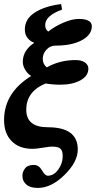

<svg xmlns="http://www.w3.org/2000/svg" viewBox="-25 -718 471 943"><path d="M275 -698 280 -671Q197 -641 197 -595Q197 -573 212 -563Q245 -589 287 -607Q329 -625 362 -625Q426 -625 426 -589Q426 -547 377 -520.5Q328 -494 249 -494Q221 -494 203 -474Q185 -454 185 -429Q185 -403 205 -387Q268 -423 346 -423Q376 -423 392.5 -411Q409 -399 409 -381Q409 -345 370 -323.5Q331 -302 271 -302Q235 -302 199 -308Q104 -269 104 -179Q104 -93 210 -93Q357 -93 357 16Q357 77 292 141Q227 205 161 205Q123 205 104 188Q85 171 85 146Q85 126 98 109Q111 92 141 92Q166 92 181 118.5Q196 145 210 145Q239 145 261 115Q283 85 283 49Q283 23 272 12.5Q261 2 230 2Q219 2 185 7.5Q151 13 135 13Q69 13 32 -25Q-5 -63 -5 -128Q-5 -262 127 -344V-346Q112 -354 99.5 -374Q87 -394 87 -414Q87 -470 142 -507V-509Q126 -513 111.5 -530Q97 -547 97 -573Q97 -625 146 -656.5Q195 -688 275 -698Z"/></svg>

Font: STIX
Style: Bold Italic
Weight: 700
Italic angle: -16.33°
Designer: MicroPress Inc., with final additions and corrections provided by Coen Hoffman, Elsevier (retired)
Version: Version 1.1.1